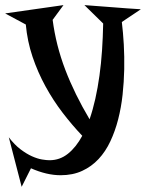

<svg xmlns="http://www.w3.org/2000/svg" viewBox="-38 -512 569 744"><path d="M434.1 -426.8Q439 -386.7 441.7 -339.8Q444.3 -293 443.4 -243.7Q442.4 -194.3 437 -144.8Q431.6 -95.2 419.9 -49.6Q408.2 -3.9 389.6 35.6Q371.1 75.2 344 104.2Q316.9 133.3 280.5 150.1Q244.1 167 196.8 167Q143.1 167 82 140.1L45.9 211.9L-3.9 20Q18.1 48.8 41.3 66.4Q64.5 84 85.7 93.5Q106.9 103 124.8 106Q142.6 108.9 153.8 108.9Q193.8 108.9 225.3 83.7Q256.8 58.6 280.8 14.2Q241.7 -26.9 204.8 -75Q168 -123 138.2 -177.5Q108.4 -231.9 88.1 -292Q67.9 -352.1 62 -417L-18.1 -460L208 -492.2L166 -435.1Q178.7 -336.9 214.8 -242.2Q251 -147.5 309.1 -49.8Q321.8 -86.4 331.3 -128.9Q340.8 -171.4 347.4 -218.8Q354 -266.1 357.4 -317.1Q360.8 -368.2 361.8 -420.9L289.1 -492.2Q329.6 -489.3 360.6 -486.8Q391.6 -484.4 414.6 -482.7Q437.5 -481 453.4 -479.7Q469.2 -478.5 479.5 -478Q503.4 -476.1 507.8 -476.1Z"/></svg>

Font: Risque
Style: Regular
Weight: 400
Designer: Astigmatic (AOETI)
Foundry: Astigmatic (AOETI)
Version: Version 1.000